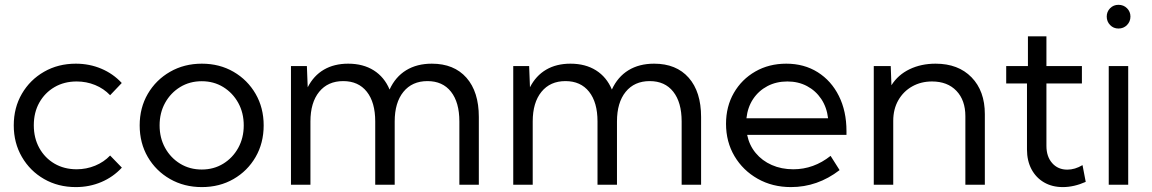

<svg xmlns="http://www.w3.org/2000/svg" viewBox="-20 -760 4740 790"><path d="M481.4 -70.3Q445.8 -31.7 397 -11Q348.1 9.8 292 9.8Q219.2 9.8 161.4 -23.4Q103.5 -56.6 70.1 -114.3Q36.6 -171.9 36.6 -244.1Q36.6 -316.9 70.1 -374.3Q103.5 -431.6 161.4 -464.8Q219.2 -498 292 -498Q347.7 -498 396.5 -477.5Q445.3 -457 481 -418.5L433.1 -368.2Q407.2 -395.5 371.3 -410.2Q335.4 -424.8 295.4 -424.8Q244.1 -424.8 204.3 -401.6Q164.6 -378.4 141.8 -337.9Q119.1 -297.4 119.1 -244.6Q119.1 -191.9 141.8 -150.9Q164.6 -109.9 204.3 -86.7Q244.1 -63.5 295.4 -63.5Q335.4 -63.5 371.6 -78.4Q407.7 -93.3 433.1 -120.1Z M810.5 9.8Q737.8 9.8 679.7 -23.4Q621.6 -56.6 588.1 -114Q554.7 -171.4 554.7 -244.1Q554.7 -316.4 588.1 -373.8Q621.6 -431.2 679.7 -464.6Q737.8 -498 810.5 -498Q883.3 -498 940.9 -464.6Q998.5 -431.2 1031.7 -373.8Q1064.9 -316.4 1064.9 -244.1Q1064.9 -171.4 1031.7 -114Q998.5 -56.6 940.9 -23.4Q883.3 9.8 810.5 9.8ZM810.1 -62.5Q859.4 -62.5 898.4 -86.4Q937.5 -110.4 960.2 -151.4Q982.9 -192.4 982.9 -244.1Q982.9 -295.9 960.2 -336.9Q937.5 -377.9 898.4 -401.9Q859.4 -425.8 810.1 -425.8Q760.7 -425.8 721.4 -401.9Q682.1 -377.9 659.4 -336.9Q636.7 -295.9 636.7 -244.1Q636.7 -192.4 659.4 -151.4Q682.1 -110.4 721.4 -86.4Q760.7 -62.5 810.1 -62.5Z M1950.2 0H1870.1V-260.3Q1870.1 -338.9 1835.7 -382.6Q1801.3 -426.3 1738.8 -426.3Q1675.8 -426.3 1639.9 -382.1Q1604 -337.9 1604 -260.3V0H1523.9V-260.3Q1523.9 -338.9 1489.3 -382.6Q1454.6 -426.3 1392.1 -426.3Q1329.1 -426.3 1293.2 -382.1Q1257.3 -337.9 1257.3 -260.3V0H1177.2V-488.3H1242.7L1246.1 -400.9Q1270.5 -448.7 1312.7 -473.4Q1355 -498 1412.6 -498Q1474.1 -498 1517.8 -470.5Q1561.5 -442.9 1583 -391.6Q1606.9 -443.8 1651.1 -470.9Q1695.3 -498 1756.8 -498Q1848.1 -498 1899.2 -440.2Q1950.2 -382.3 1950.2 -278.8Z M2864.7 0H2784.7V-260.3Q2784.7 -338.9 2750.2 -382.6Q2715.8 -426.3 2653.3 -426.3Q2590.3 -426.3 2554.4 -382.1Q2518.6 -337.9 2518.6 -260.3V0H2438.5V-260.3Q2438.5 -338.9 2403.8 -382.6Q2369.1 -426.3 2306.6 -426.3Q2243.7 -426.3 2207.8 -382.1Q2171.9 -337.9 2171.9 -260.3V0H2091.8V-488.3H2157.2L2160.6 -400.9Q2185.1 -448.7 2227.3 -473.4Q2269.5 -498 2327.1 -498Q2388.7 -498 2432.4 -470.5Q2476.1 -442.9 2497.6 -391.6Q2521.5 -443.8 2565.7 -470.9Q2609.9 -498 2671.4 -498Q2762.7 -498 2813.7 -440.2Q2864.7 -382.3 2864.7 -278.8Z M3434.6 -60.1Q3343.8 9.8 3234.4 9.8Q3158.2 9.8 3097.7 -24.4Q3037.1 -58.6 3002.2 -117.4Q2967.3 -176.3 2967.3 -250.5Q2967.3 -321.8 2999.5 -377.7Q3031.7 -433.6 3087.9 -465.8Q3144 -498 3215.3 -498Q3288.6 -498 3344.5 -462.9Q3400.4 -427.7 3431.6 -365.2Q3462.9 -302.7 3462.9 -220.7V-205.1H3054.2Q3063 -162.1 3089.4 -130.4Q3115.7 -98.6 3155.5 -81.1Q3195.3 -63.5 3244.1 -63.5Q3328.1 -63.5 3397.5 -118.7ZM3051.3 -273.4H3387.2Q3381.8 -318.8 3359.1 -352.8Q3336.4 -386.7 3300.5 -405.8Q3264.6 -424.8 3219.7 -424.8Q3174.3 -424.8 3137.9 -405.8Q3101.6 -386.7 3078.9 -352.8Q3056.2 -318.8 3051.3 -273.4Z M4032.2 0H3952.1V-281.7Q3952.1 -347.7 3915.3 -386.2Q3878.4 -424.8 3814.9 -424.8Q3769.5 -424.8 3733.4 -404.5Q3697.3 -384.3 3676.3 -347.7Q3655.3 -311 3655.3 -262.7V0H3575.2V-488.3H3645L3647.9 -409.2Q3674.8 -452.1 3722.4 -475.1Q3770 -498 3829.6 -498Q3922.9 -498 3977.5 -441.9Q4032.2 -385.7 4032.2 -290.5Z M4447.3 -11.7Q4398.9 9.8 4353 9.8Q4309.1 9.8 4275.9 -9.5Q4242.7 -28.8 4224.1 -63.7Q4205.6 -98.6 4205.6 -145V-416.5H4120.1V-488.3H4209.5V-610.4H4285.6V-488.3H4431.6V-416.5H4285.6V-159.7Q4285.6 -115.7 4309.3 -88.9Q4333 -62 4371.6 -62Q4402.8 -62 4434.1 -80.6Z M4582 -642.6Q4561.5 -642.6 4547.6 -657Q4533.7 -671.4 4533.7 -691.9Q4533.7 -711.9 4547.6 -726.1Q4561.5 -740.2 4582 -740.2Q4603 -740.2 4617.2 -726.1Q4631.3 -711.9 4631.3 -691.9Q4631.3 -671.4 4617.2 -657Q4603 -642.6 4582 -642.6ZM4622.1 0H4542V-488.3H4622.1Z"/></svg>

Font: Kumbh Sans
Style: Regular
Weight: 400
Version: Version 1.005